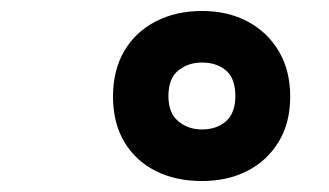

<svg xmlns="http://www.w3.org/2000/svg" viewBox="-20 -802 600 350"><path d="M348 -472Q300 -472 263.5 -490.5Q227 -509 206.5 -543.5Q186 -578 186 -626Q186 -674 206.5 -709Q227 -744 264 -763Q301 -782 348 -782Q395 -782 431 -763Q467 -744 488 -709Q509 -674 509 -626Q509 -578 488 -543.5Q467 -509 431 -490.5Q395 -472 348 -472ZM348 -566Q375 -566 392 -581Q409 -596 409 -627Q409 -659 392 -673.5Q375 -688 348 -688Q323 -688 305 -673.5Q287 -659 287 -627Q287 -596 305 -581Q323 -566 348 -566Z"/></svg>

Font: Ubuntu Sans Mono
Style: Bold Italic
Weight: 700
Italic angle: -13.5°
Monospace: yes
Designer: Dalton Maag Ltd
Foundry: Dalton Maag Ltd
Version: Version 1.006